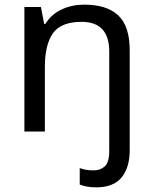

<svg xmlns="http://www.w3.org/2000/svg" viewBox="-20 -566 658 826"><path d="M394 240Q370 240 353 236.5Q336 233 323 228V157Q336 162 350.5 164.5Q365 167 383 167Q412 167 431 149.5Q450 132 450 83V-344Q450 -472 331 -472Q242 -472 207.5 -422.5Q173 -373 173 -279V0H85V-536H156L170 -463H175Q201 -505 245.5 -525.5Q290 -546 342 -546Q440 -546 489 -499.5Q538 -453 538 -350V80Q538 155 503 197.5Q468 240 394 240Z"/></svg>

Font: BC Sans
Style: Regular
Weight: 400
Designer: Monotype Design Team
Province of B.C.
Foundry: Monotype Imaging Inc.
Version: Version 2.000;GOOG;noto-source:20170915:90ef993387c0